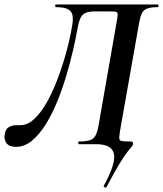

<svg xmlns="http://www.w3.org/2000/svg" viewBox="-37 -645 729 859"><path d="M439 193Q437 195 431.5 193Q426 191 427 187Q451 143 463.5 108Q476 73 473.5 49Q471 25 451 12.5Q431 0 392 0H316Q313 0 313 -6Q313 -12 316 -12Q349 -12 366 -18Q383 -24 391 -40Q399 -56 404 -84L483 -536Q489 -567 489.5 -579Q490 -591 481 -592.5Q472 -594 449 -594H389Q364 -594 348.5 -588.5Q333 -583 324 -566Q315 -549 309 -513Q302 -473 289.5 -419Q277 -365 259.5 -306Q242 -247 219 -190.5Q196 -134 167.5 -88.5Q139 -43 106 -15.5Q73 12 34 12Q4 12 -8 -4.5Q-20 -21 -16 -44Q-12 -69 3.5 -77Q19 -85 36 -85Q41 -85 46 -85Q51 -85 55 -85Q86 -85 115.5 -112Q145 -139 171 -184.5Q197 -230 219 -287.5Q241 -345 258 -406Q275 -467 285 -525Q291 -557 287.5 -576Q284 -595 266.5 -604Q249 -613 213 -613Q210 -613 210 -619Q210 -625 213 -625Q220 -625 254 -625Q288 -625 338.5 -625Q389 -625 444.5 -625Q500 -625 549.5 -625Q599 -625 632 -625Q665 -625 669 -625Q672 -625 672 -619Q672 -613 669 -613Q639 -613 622 -607Q605 -601 597.5 -585Q590 -569 585 -540L503 -77Q497 -43 496.5 -29.5Q496 -16 508 -14Q520 -12 549 -12Q555 -12 557 -8Q559 -4 558 1Q557 6 551 12.5Q545 19 531.5 36.5Q518 54 495.5 91Q473 128 439 193Z"/></svg>

Font: Cormorant Light
Style: Italic
Weight: 300
Italic angle: -10°
Designer: Christian Thalmann (Catharsis Fonts)
Foundry: Catharsis Fonts
Version: Version 4.000